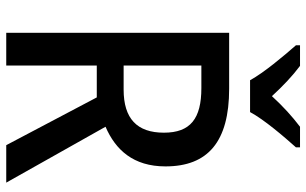

<svg xmlns="http://www.w3.org/2000/svg" viewBox="-203 -778 981 615"><g transform="rotate(90 287.5 -470.5)"><path d="M237 -781H339C363 -826 418 -890 452 -928V-941H386C352 -915 322 -888 288 -851C256 -886 222 -918 191 -941H125V-928C160 -888 213 -825 237 -781ZM264 -714H85V0H190V-290H292L445 0H565L386 -318C460 -350 513 -407 513 -510C513 -646 434 -714 264 -714ZM262 -625C360 -625 405 -590 405 -505C405 -419 360 -376 267 -376H190V-625Z"/></g></svg>

Font: Noto Sans Lao Looped SemiCondensed Medium
Style: Regular
Weight: 500
Width: 4
Designer: Mark Frömberg, Ben Mitchell
Foundry: The Fontpad Ltd
Version: Version 1.002